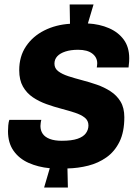

<svg xmlns="http://www.w3.org/2000/svg" viewBox="-20 -778 626 864"><path d="M178.5 66 204 -21Q151.5 -26 108.8 -45Q66 -64 41 -99.5Q16 -135 16 -187.5Q16 -198.5 17.2 -213.8Q18.5 -229 22 -238.5H166Q164.5 -234.5 163.2 -224.8Q162 -215 162 -211Q162 -191 172.2 -176Q182.5 -161 204 -152.8Q225.5 -144.5 258 -144.5Q302.5 -144.5 328.8 -153.5Q355 -162.5 366.5 -178.5Q378 -194.5 378 -213.5Q378 -235.5 361.2 -248.8Q344.5 -262 316.8 -271Q289 -280 255.8 -288.8Q222.5 -297.5 189 -309.5Q155.5 -321.5 127.8 -340.2Q100 -359 83.2 -388.5Q66.5 -418 66.5 -462Q66.5 -524 96.8 -569.2Q127 -614.5 179 -640.8Q231 -667 295 -671L293.5 -758H401L375.5 -672.5Q428.5 -669.5 470.5 -651.2Q512.5 -633 537 -599.5Q561.5 -566 561.5 -516Q561.5 -509 561 -499.5Q560.5 -490 558.5 -474.5H415.5Q416 -478 416.8 -483.2Q417.5 -488.5 417.5 -493Q417.5 -520 395.2 -537Q373 -554 331.5 -554Q298.5 -554 274.5 -546.2Q250.5 -538.5 237.8 -524.8Q225 -511 225 -491.5Q225 -470.5 242 -457.5Q259 -444.5 287.2 -435.2Q315.5 -426 349 -417.2Q382.5 -408.5 415.8 -397Q449 -385.5 477.2 -367.2Q505.5 -349 522.5 -320.8Q539.5 -292.5 539.5 -250.5Q539.5 -184.5 517.8 -140.2Q496 -96 459.2 -70Q422.5 -44 377 -32.5Q331.5 -21 283.5 -20L285.5 66Z"/></svg>

Font: Chivo Medium
Style: Italic
Weight: 500
Italic angle: -8.05°
Designer: Hector Gatti
Foundry: Omnibus-Type
Version: Version 2.002